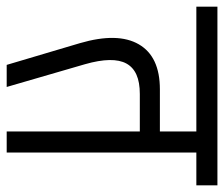

<svg xmlns="http://www.w3.org/2000/svg" viewBox="-93 -602 670 574"><g transform="rotate(90 242.0 -315.0)"><path d="M84 -219Q51 -332 87.5 -395Q124 -458 222 -458H280L294 -398H236Q201 -398 178.5 -388Q156 -378 145 -358Q134 -338 134.5 -307Q135 -276 147 -234ZM149 0 84 -219 147 -234 215 0ZM279 -398V-458H364V-398ZM-25 -567V-630H415V-567ZM348 0V-620H411V0ZM250 -567V-630H509V-567Z"/></g></svg>

Font: Akshar Light
Style: Regular
Weight: 300
Designer: Tall Chai
Foundry: Tall Chai
Version: Version 1.100